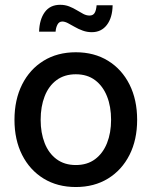

<svg xmlns="http://www.w3.org/2000/svg" viewBox="-20 -752 619 784"><path d="M289.6 11.7Q214.4 11.7 158 -22.9Q101.6 -57.6 70.3 -119.4Q39.1 -181.2 39.1 -262.7Q39.1 -344.7 70.3 -407Q101.6 -469.2 158 -503.9Q214.4 -538.6 289.6 -538.6Q364.7 -538.6 421.1 -503.9Q477.5 -469.2 508.8 -407Q540 -344.7 540 -262.7Q540 -181.2 508.8 -119.4Q477.5 -57.6 421.1 -22.9Q364.7 11.7 289.6 11.7ZM289.6 -78.1Q336.4 -78.1 368.4 -102.1Q400.4 -126 417 -167.7Q433.6 -209.5 433.6 -262.7Q433.6 -316.9 417 -358.6Q400.4 -400.4 368.4 -424.6Q336.4 -448.7 289.6 -448.7Q243.2 -448.7 210.9 -424.8Q178.7 -400.9 162.4 -358.9Q146 -316.9 146 -262.7Q146 -209.5 162.4 -167.7Q178.7 -126 210.9 -102.1Q243.2 -78.1 289.6 -78.1ZM355 -620.6Q335.4 -620.6 317.9 -627Q300.3 -633.3 285.2 -642.1Q270 -650.9 257.3 -657.5Q244.6 -664.1 234.4 -664.1Q221.2 -664.1 214.6 -651.4Q208 -638.7 207 -622.6H139.6Q141.1 -672.4 162.8 -702.4Q184.6 -732.4 225.6 -732.4Q245.6 -732.4 262.5 -725.8Q279.3 -719.2 293.5 -710.4Q307.6 -701.7 320.3 -695.1Q333 -688.5 345.7 -688.5Q359.4 -688.5 366 -698.5Q372.6 -708.5 374.5 -730.5H439.9Q439 -679.7 416.3 -650.1Q393.6 -620.6 355 -620.6Z"/></svg>

Font: Inter 24pt Medium
Style: Regular
Weight: 500
Designer: Rasmus Andersson
Foundry: rsms
Version: Version 4.001;git-66647c0bb